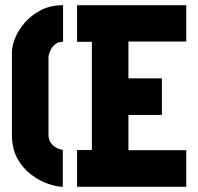

<svg xmlns="http://www.w3.org/2000/svg" viewBox="-20 -720 764 740"><path d="M277 0V-142H334V-559H277V-700H698V-560H475V-418H604V-277H475V-141H698V0ZM222 0Q200 0 167 -11Q134 -22 101.5 -46Q69 -70 47.5 -108Q26 -146 26 -200V-519Q26 -542 38 -572.5Q50 -603 75 -632Q100 -661 137 -680.5Q174 -700 223 -700V-559Q206 -559 195 -551Q184 -543 178 -532.5Q172 -522 169.5 -513.5Q167 -505 167 -503V-200Q167 -183 174.5 -171.5Q182 -160 192.5 -153.5Q203 -147 211.5 -144.5Q220 -142 222 -142Z"/></svg>

Font: Stick No Bills ExtraBold
Style: Regular
Weight: 800
Version: Version 2.000